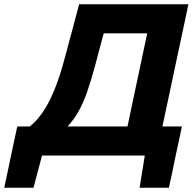

<svg xmlns="http://www.w3.org/2000/svg" viewBox="-94 -733 920 905"><path d="M-74 152Q-66.5 117.5 -59 81.5Q-51.5 45.5 -44 10Q-36 -26 -28.5 -63.5Q-20.5 -101 -12.5 -137H46.5Q75.5 -159.5 103.8 -198.8Q132 -238 159 -301.2Q186 -364.5 211 -458.5Q229 -526 246.5 -590.5Q263.5 -655 279 -713H794Q781.5 -655 770 -599L743 -473L697.5 -258.5Q690.5 -225 684 -195.5Q677.5 -165.5 671.5 -137H763.5Q755.5 -101 748 -64Q740 -26.5 732 10Q725 45 717.5 81Q709.5 116.5 702 152H564L588.5 0H104L64 152ZM354 -422.5Q335 -352 316.8 -300Q298.5 -248 276.8 -209Q255 -170 224.5 -137H507Q513 -165.5 519.2 -195.2Q525.5 -225 532.5 -258.5L573 -449Q580.5 -484 587 -515.5Q593.5 -546.5 600 -576H395Q384.5 -537.5 374.2 -499.2Q364 -461 354 -422.5Z"/></svg>

Font: Heraclito
Style: Bold Italic
Weight: 700
Italic angle: -12°
Designer: Kostas Bartsokas (font) & Cristiano Sobral (main changes)
Foundry: Kostas Bartsokas (font) & Cristiano Sobral (main changes)
Version: Version 1.00;July 8, 2020;FontCreator 13.0.0.2655 64-bit